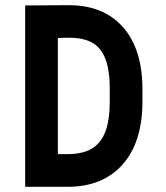

<svg xmlns="http://www.w3.org/2000/svg" viewBox="-20 -720 640 740"><path d="M203 -126H240Q297.6 -126 333.2 -146.8Q368.8 -167.6 385.9 -212.1Q403 -256.6 403 -329V-376Q403 -450.8 385.6 -494.6Q368.2 -538.4 332.7 -557Q297.2 -575.6 239 -574.6L203 -573.6ZM529 -376V-329Q529 -172 452.5 -86Q376 0 240 0H77V-699L239 -700Q376 -702 452.5 -617Q529 -532 529 -376Z"/></svg>

Font: Fliege Mono Thin
Style: Regular
Weight: 100
Version: Version 0.020;Glyphs 3.3 (3306)